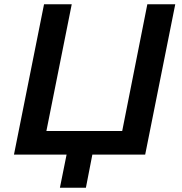

<svg xmlns="http://www.w3.org/2000/svg" viewBox="-20 -720 847 894"><path d="M796 -700 656 0H410L380 154H259L290 0H45L185 -700H314L196 -110H549L666 -700Z"/></svg>

Font: MOST Montserrat SemiBold
Style: Italic
Weight: 600
Italic angle: -11.3°
Designer: Julieta Ulanovsky
Foundry: Julieta Ulanovsky
Version: Version 8.000;March 11, 2024;FontCreator 15.0.0.2926 64-bit